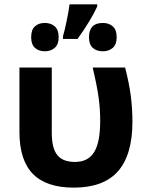

<svg xmlns="http://www.w3.org/2000/svg" viewBox="-20 -858 685 887"><path d="M320.8 8.8Q194.3 8.8 132.1 -54.4Q69.8 -117.7 69.8 -249V-545.9H219.2V-244.1Q219.2 -172.9 244.9 -141.4Q270.5 -109.9 326.2 -109.9Q387.2 -109.9 415 -155.3Q442.9 -200.7 442.9 -299.8Q442.9 -352.1 436 -404.3Q429.2 -456.5 408.2 -545.9H558.1Q577.6 -469.2 584.7 -411.4Q591.8 -353.5 591.8 -295.9Q591.8 -142.6 525.1 -66.9Q458.5 8.8 320.8 8.8ZM124 -686Q124 -720.7 141.4 -736.3Q158.7 -752 187 -752Q214.8 -752 232.9 -736.3Q251 -720.7 251 -686Q251 -652.8 232.9 -637Q214.8 -621.1 187 -621.1Q158.7 -621.1 141.4 -637Q124 -652.8 124 -686ZM391.1 -686Q391.1 -752 455.1 -752Q482.9 -752 501 -736.3Q519 -720.7 519 -686Q519 -652.8 501 -637Q482.9 -621.1 455.1 -621.1Q425.8 -621.1 408.4 -637Q391.1 -652.8 391.1 -686ZM271 -690.9Q278.3 -714.8 287.8 -760.7Q297.4 -806.6 301.3 -837.9H429.2V-828.1Q400.9 -765.6 338.4 -678.2H271Z"/></svg>

Font: Zoram GWebM
Style: Bold
Weight: 700
Foundry: Ascender Corporation
Version: Version 1.000